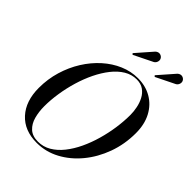

<svg xmlns="http://www.w3.org/2000/svg" viewBox="-272 -1112 1259 1259"><g transform="rotate(45 357.5 -482.5)"><path d="M300 10Q185 10 119.8 -61.5Q54.5 -133 54.5 -255Q54.5 -337 77 -412Q99.5 -487 139.2 -550.5Q179 -614 231.5 -661Q284 -708 344.8 -734Q405.5 -760 469.5 -760Q541 -760 596.5 -727.8Q652 -695.5 683.5 -636Q715 -576.5 715 -495Q715 -392.5 681.8 -301.2Q648.5 -210 590.8 -140Q533 -70 458.2 -30Q383.5 10 300 10ZM300 -1.5Q348.5 -1.5 390 -26Q431.5 -50.5 465.5 -93.2Q499.5 -136 525.5 -191Q551.5 -246 569.2 -308.2Q587 -370.5 596 -433.5Q605 -496.5 605 -554.5Q605 -585.5 598.2 -619.2Q591.5 -653 576.2 -682.2Q561 -711.5 534.8 -730Q508.5 -748.5 469.5 -748.5Q423.5 -748.5 383 -724Q342.5 -699.5 308.8 -656.8Q275 -614 248.2 -559Q221.5 -504 203 -441.8Q184.5 -379.5 174.8 -316.5Q165 -253.5 165 -195.5Q165 -144.5 177 -100.2Q189 -56 218.5 -28.8Q248 -1.5 300 -1.5ZM541 -843 533.5 -851 631.5 -963Q639.5 -970.5 647.8 -973Q656 -975.5 663.8 -974Q671.5 -972.5 677.8 -968Q684 -963.5 687.5 -957.5Q692.5 -949.5 692 -939.8Q691.5 -930 686.8 -921.8Q682 -913.5 674 -908.5ZM336 -843 328.5 -851 426.5 -963Q434.5 -970.5 442.8 -973Q451 -975.5 458.8 -974Q466.5 -972.5 472.8 -968Q479 -963.5 482.5 -957.5Q487.5 -949.5 487 -939.8Q486.5 -930 481.8 -921.8Q477 -913.5 469 -908.5Z"/></g></svg>

Font: Bodoni Moda 18pt
Style: Italic
Weight: 400
Italic angle: -13°
Designer: Owen Earl
Foundry: indestructible type
Version: Version 2.005